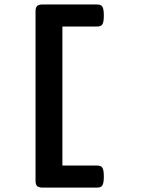

<svg xmlns="http://www.w3.org/2000/svg" viewBox="-20 -661 640 873"><path d="M421.4 91.8Q429.7 91.8 435.5 93.8Q441.4 95.7 445.1 101.1Q448.7 106.4 450.4 116.2Q452.1 126 452.1 141.6Q452.1 157.2 450.4 167Q448.7 176.8 445.1 182.4Q441.4 188 435.5 189.9Q429.7 191.9 421.4 191.9H172.4Q155.8 191.9 148.7 184.8Q141.6 177.7 141.6 161.1V-609.9Q141.6 -626.5 148.7 -633.5Q155.8 -640.6 172.4 -640.6H421.4Q429.7 -640.6 435.5 -638.7Q441.4 -636.7 445.1 -631.1Q448.7 -625.5 450.4 -615.7Q452.1 -606 452.1 -590.3Q452.1 -574.7 450.4 -564.9Q448.7 -555.2 445.1 -549.8Q441.4 -544.4 435.5 -542.5Q429.7 -540.5 421.4 -540.5H263.7V91.8Z"/></svg>

Font: Courier Prime
Style: Bold
Weight: 700
Monospace: yes
Designer: Alan Dague-Greene
Foundry: Quote-Unquote Apps
Version: Version 1.202